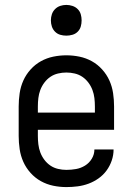

<svg xmlns="http://www.w3.org/2000/svg" viewBox="-20 -753 540 781"><path d="M250 8Q223 8 196.5 2.5Q170 -3 146.5 -16Q123 -29 104.5 -49.5Q86 -70 75 -94.5Q64 -119 60 -146Q56 -173 56 -200V-320Q56 -347 60 -374Q64 -401 75 -425.5Q86 -450 104.5 -470.5Q123 -491 146.5 -504Q170 -517 196.5 -522.5Q223 -528 250 -528Q277 -528 303.5 -522.5Q330 -517 353.5 -504Q377 -491 395.5 -470.5Q414 -450 425 -425.5Q436 -401 440 -374Q444 -347 444 -320V-225H134V-200Q134 -183 136 -166Q138 -149 144 -133Q150 -117 160.5 -103Q171 -89 185 -79.5Q199 -70 216 -66Q233 -62 250 -62Q270 -62 289.5 -65.5Q309 -69 326 -79.5Q343 -90 353.5 -107.5Q364 -125 364 -145H442Q442 -122 434.5 -100Q427 -78 413.5 -59.5Q400 -41 381 -27.5Q362 -14 340.5 -6Q319 2 296 5Q273 8 250 8ZM366 -295V-320Q366 -337 364 -354Q362 -371 356 -387Q350 -403 339.5 -417Q329 -431 315 -440.5Q301 -450 284 -454Q267 -458 250 -458Q233 -458 216 -454Q199 -450 185 -440.5Q171 -431 160.5 -417Q150 -403 144 -387Q138 -371 136 -354Q134 -337 134 -320V-295ZM250 -608Q237 -608 225 -611.5Q213 -615 204 -624Q195 -633 191 -645Q187 -657 187 -670Q187 -683 191 -695Q195 -707 204 -716Q213 -725 225 -729Q237 -733 250 -733Q262 -733 274.5 -729Q287 -725 296 -716Q305 -707 308.5 -695Q312 -683 312 -670Q312 -657 308.5 -645Q305 -633 296 -624Q287 -615 274.5 -611.5Q262 -608 250 -608Z"/></svg>

Font: Huly
Style: Regular
Weight: 400
Designer: Belleve Invis
Foundry: Belleve Invis
Version: Version 33.2.5; ttfautohint (v1.8.4)